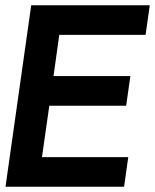

<svg xmlns="http://www.w3.org/2000/svg" viewBox="-20 -712 591 732"><path d="M1 0H453L469 -113H140L168 -309H461L477 -422H184L206 -579H535L551 -692H99Z"/></svg>

Font: Cantarell
Style: BoldOblique
Weight: 700
Italic angle: -8°
Designer: Dave Crossland
Version: Version 0.024